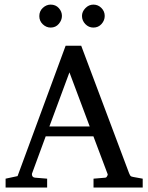

<svg xmlns="http://www.w3.org/2000/svg" viewBox="-20 -837 646 837"><path d="M436.5 -767.6Q436.5 -748 422.6 -732.4Q408.7 -716.8 387.2 -716.8Q366.7 -716.8 352.1 -731.9Q337.4 -747.1 337.4 -767.6Q337.4 -786.1 352.3 -801.5Q367.2 -816.9 387.2 -816.9Q407.7 -816.9 422.1 -802.2Q436.5 -787.6 436.5 -767.6ZM250 -767.6Q250 -749 236.3 -732.9Q222.7 -716.8 200.7 -716.8Q181.6 -716.8 166.5 -731.2Q151.4 -745.6 151.4 -766.6Q151.4 -788.6 166.7 -802.7Q182.1 -816.9 200.7 -816.9Q222.7 -816.9 236.3 -801.8Q250 -786.6 250 -767.6ZM602.1 -19.5H387.7V-58.1L439.9 -62.5Q444.8 -63.5 446.8 -68.8Q450.7 -74.7 449.2 -78.1L387.2 -242.7H179.2L119.6 -80.6Q119.1 -79.6 119.1 -78.1Q119.1 -64 132.3 -62.5L185.5 -58.1V-19.5H4.4V-58.1L56.6 -69.3L266.1 -637.7H334L542.5 -82.5Q547.4 -71.3 549.3 -69.8Q552.2 -66.9 561.5 -65.4L602.1 -58.1ZM371.1 -285.6 282.7 -521.5 195.3 -285.6Z"/></svg>

Font: Annapurna SIL
Style: Regular
Weight: 400
Designer: Peter Martin, Annie Olsen
Foundry: SIL International
Version: Version 2.000